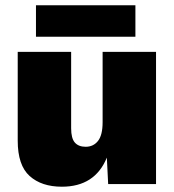

<svg xmlns="http://www.w3.org/2000/svg" viewBox="-20 -696 659 726"><path d="M214 10Q137 10 92 -30.5Q47 -71 47 -164V-500H249V-211Q249 -173 263 -157Q277 -141 304 -141Q333 -141 350.5 -163Q368 -185 368 -234V-500H570V0H389L384 -100Q339 10 214 10ZM492 -676V-557H116V-676Z"/></svg>

Font: Work Sans ExtraBold
Style: Regular
Weight: 800
Designer: Wei Huang
Foundry: Wei Huang
Version: Version 2.012; ttfautohint (v1.8.3)